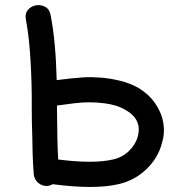

<svg xmlns="http://www.w3.org/2000/svg" viewBox="-20 -739 701 762"><path d="M168 -1Q179 -2 189 -8Q355 14 450 -8Q515 -23 561.5 -68Q608 -113 623 -172Q635 -211 628 -252Q621 -293 595 -330Q569 -367 526 -392Q495 -409 456.5 -418.5Q418 -428 379.5 -431Q341 -434 311 -432Q265 -429 205 -421Q201 -578 181 -678Q177 -702 160 -711.5Q143 -721 123.5 -718Q104 -715 91 -700Q78 -685 83 -660Q103 -555 106 -365Q106 -351 106 -319.5Q106 -288 106.5 -255Q107 -222 108 -203Q108 -174 109.5 -129Q111 -84 114 -47Q116 -27 131.5 -13.5Q147 0 168 -1ZM211 -106Q207 -167 206 -320Q247 -326 277.5 -329.5Q308 -333 335.5 -333Q363 -333 395 -329Q443 -323 476 -304Q545 -266 527 -198Q518 -165 491.5 -139.5Q465 -114 428 -106Q352 -88 211 -106Z"/></svg>

Font: Balsamiq Sans
Style: Regular
Weight: 400
Designer: Michael Angeles
Foundry: Balsamiq SRL
Version: Version 1.020; ttfautohint (v1.8.4.7-5d5b);gftools[0.9.26]